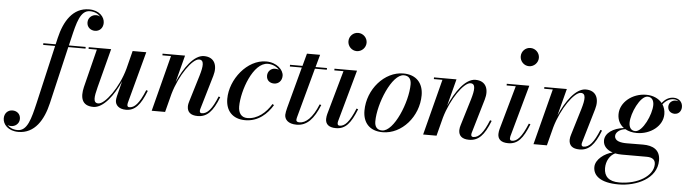

<svg xmlns="http://www.w3.org/2000/svg" viewBox="-258 -1014 5478 1527"><g transform="rotate(5 2481.0 -250.0)"><path d="M59 -460V-446.5H154.5L47.5 18C17.5 145.5 -7 246 -85 246C-123 246 -150.5 231.5 -167.5 212.5C-159 217 -149.5 219 -140 219C-107 219 -74 195 -74 156C-74 117 -103 94 -138 94C-173.5 94 -202.5 120 -202.5 162.5C-202.5 209.5 -160 260 -78 260C53 260 121 146 152.5 11.5L259.5 -446.5H397V-460H263L276.5 -517C306.5 -645 330 -746 406.5 -746C445.5 -746 473.5 -730.5 490.5 -710.5C481 -716 470 -719 460 -719C425 -719 394.5 -693.5 394.5 -656C394.5 -616.5 425.5 -594 459 -594C496 -594 523.5 -621.5 523.5 -662.5C523.5 -709.5 481 -760 399 -760C269 -760 201 -646.5 169.5 -511.5L157.5 -460Z M600.5 -460H421.5V-446.5H487.5L411 -141C391 -56.5 406.5 10 499 10C580 10 660 -100 709.5 -213L679 -91.5C676.5 -80.5 674 -66.5 674 -57C674 -21.5 701.5 10 759.5 10C831.5 10 875 -40.5 920 -155L907 -159.5C862 -49 825.5 -12.5 784 -12.5C773 -12.5 768 -19.5 768 -29C768 -34 768.5 -40.5 770 -46.5L881 -460H772L735.5 -316C694 -162.5 589 -21 536 -21C491.5 -21 499.5 -70.5 519.5 -149Z M1079.5 -446.5 964.5 0H1071.5L1109.5 -147C1153 -299.5 1251.5 -439 1304.5 -439C1347.5 -439 1342.5 -389 1319.5 -311.5L1255.5 -101C1252 -90 1248 -74 1248 -60C1248 -14.5 1276 10 1331.5 10C1406 10 1452 -37 1498 -155L1485 -159.5C1444.5 -58.5 1407.5 -15 1363 -15C1350.5 -15 1346 -22 1346 -33C1346 -38 1347.5 -45.5 1349.5 -51.5L1428.5 -319.5C1453 -402 1426.5 -469.5 1341.5 -469.5C1261 -469.5 1183.5 -358 1134.5 -244.5L1190.5 -460H1011V-446.5Z M1929.5 -129.5 1917 -137C1874.5 -66.5 1808 -8.5 1726.5 -8.5C1680 -8.5 1654.5 -41.5 1654.5 -95C1654.5 -220 1735 -452.5 1853 -452.5C1890 -452.5 1923.5 -436 1943.5 -413.5C1934 -417 1923 -418.5 1912.5 -418.5C1880.5 -418.5 1854 -392.5 1854 -358.5C1854 -318.5 1883.5 -300.5 1914.5 -300.5C1950 -300.5 1977.5 -327 1977.5 -367.5C1977.5 -414 1923.5 -470 1837.5 -470C1686.5 -470 1555 -303 1555 -147.5C1555 -52.5 1610 10 1711 10C1814.5 10 1886 -56.5 1929.5 -129.5Z M2304 -163 2291 -167C2246 -56 2193 -10.5 2143 -10.5C2125.5 -10.5 2117 -17 2117 -27.5C2117 -36.5 2119.5 -46 2121.5 -53L2228.5 -446.5H2323.5V-460H2232.5L2260 -560H2155L2128 -460H2028.5V-446.5H2124L2035.5 -116.5C2030.5 -96.5 2025.5 -73.5 2025.5 -60.5C2025.5 -25 2052 10 2121.5 10C2205 10 2258.5 -50.5 2304 -163Z M2475 -687.5C2475 -648.5 2506.5 -614.5 2547 -614.5C2587.5 -614.5 2620 -648.5 2620 -687.5C2620 -727 2587.5 -760 2547 -760C2506.5 -760 2475 -727 2475 -687.5ZM2599 -155 2586 -159.5C2540.5 -48.5 2504.5 -12 2463.5 -12C2450.5 -12 2446.5 -20 2446.5 -30.5C2446.5 -35 2447 -41 2448.5 -46.5L2563.5 -460H2383.5V-446.5H2456.5L2357.5 -95C2355 -84 2352 -70 2352 -56C2352 -16 2377 10 2435.5 10C2512 10 2553.5 -40.5 2599 -155Z M2808.5 10C2962 10 3092.5 -140 3092.5 -310C3092.5 -405 3037.5 -470 2933 -470C2783 -470 2650 -319.5 2650 -148.5C2650 -53.5 2703.5 10 2808.5 10ZM2803 -3.5C2762 -3.5 2743.5 -29.5 2743.5 -71C2743.5 -212.5 2843 -456 2938 -456C2979 -456 2997.5 -430 2997.5 -388.5C2997.5 -247 2898 -3.5 2803 -3.5Z M3246.5 -446.5 3131.5 0H3238.5L3276.5 -147C3320 -299.5 3418.5 -439 3471.5 -439C3514.5 -439 3509.5 -389 3486.5 -311.5L3422.5 -101C3419 -90 3415 -74 3415 -60C3415 -14.5 3443 10 3498.5 10C3573 10 3619 -37 3665 -155L3652 -159.5C3611.5 -58.5 3574.5 -15 3530 -15C3517.5 -15 3513 -22 3513 -33C3513 -38 3514.5 -45.5 3516.5 -51.5L3595.5 -319.5C3620 -402 3593.5 -469.5 3508.5 -469.5C3428 -469.5 3350.5 -358 3301.5 -244.5L3357.5 -460H3178V-446.5Z M3850.5 -687.5C3850.5 -648.5 3882 -614.5 3922.5 -614.5C3963 -614.5 3995.5 -648.5 3995.5 -687.5C3995.5 -727 3963 -760 3922.5 -760C3882 -760 3850.5 -727 3850.5 -687.5ZM3974.5 -155 3961.5 -159.5C3916 -48.5 3880 -12 3839 -12C3826 -12 3822 -20 3822 -30.5C3822 -35 3822.5 -41 3824 -46.5L3939 -460H3759V-446.5H3832L3733 -95C3730.5 -84 3727.5 -70 3727.5 -56C3727.5 -16 3752.5 10 3811 10C3887.5 10 3929 -40.5 3974.5 -155Z M4127.5 -446.5 4012.5 0H4119.5L4157.5 -147C4201 -299.5 4299.5 -439 4352.5 -439C4395.5 -439 4390.5 -389 4367.5 -311.5L4303.5 -101C4300 -90 4296 -74 4296 -60C4296 -14.5 4324 10 4379.5 10C4454 10 4500 -37 4546 -155L4533 -159.5C4492.5 -58.5 4455.5 -15 4411 -15C4398.5 -15 4394 -22 4394 -33C4394 -38 4395.5 -45.5 4397.5 -51.5L4476.5 -319.5C4501 -402 4474.5 -469.5 4389.5 -469.5C4309 -469.5 4231.5 -358 4182.5 -244.5L4238.5 -460H4059V-446.5Z M4822 -160C4932 -160 5028.5 -233 5028.5 -328.5C5028.5 -357.5 5020.5 -383.5 5006.5 -405C5032 -437.5 5060.5 -453 5093.5 -453C5108.5 -453 5122 -448 5132.5 -439.5C5125.5 -442.5 5118 -444 5110.5 -444C5082 -444 5054.5 -424.5 5054.5 -390.5C5054.5 -358.5 5079.5 -338.5 5109 -338.5C5142 -338.5 5163 -364.5 5163 -397C5163 -437.5 5132.5 -465 5092 -465C5056 -465 5025.5 -448.5 4999 -415C4971 -449.5 4925.5 -469.5 4872 -469.5C4761.5 -469.5 4665.5 -392 4665.5 -296.5C4665.5 -250.5 4685 -214 4717.5 -190.5C4634 -181 4568.5 -138 4568.5 -78C4568.5 -36 4597.5 -4.5 4645.5 11C4583 25.5 4510.5 77 4510.5 139.5C4510.5 208 4570.5 260 4713 260C4856 260 5018.5 188 5018.5 42C5018.5 -43 4959.5 -72.5 4881 -72.5C4852.5 -72.5 4785 -71.5 4750 -71.5C4703 -71.5 4653.5 -80.5 4653.5 -122C4653.5 -147 4679.5 -175.5 4730 -182.5C4755.5 -168 4787 -160 4822 -160ZM4809.5 -174C4774.5 -174 4759 -201.5 4759 -237C4759 -312.5 4825 -455.5 4884 -455.5C4919 -455.5 4934.5 -428.5 4934.5 -393C4934.5 -317.5 4868.5 -174 4809.5 -174ZM4596 140C4596 84.5 4623 37 4666 16.5C4682 19.5 4700 21.5 4719.5 21.5H4918C4961.5 21.5 4987.5 37.5 4987.5 75.5C4987.5 168 4866 244 4717.5 244C4635 244 4596 205.5 4596 140Z"/></g></svg>

Font: Bodoni* 16pt Medium
Style: Italic
Weight: 500
Italic angle: -13°
Version: Version 2.3